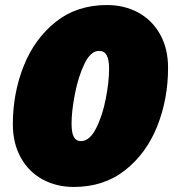

<svg xmlns="http://www.w3.org/2000/svg" viewBox="-20 -730 690 762"><path d="M31 -237Q31 -360 74 -468Q117 -576 201 -643Q285 -710 404 -710Q474 -710 529 -680Q584 -650 615.5 -593.5Q647 -537 647 -461Q647 -337 604 -229Q561 -121 476.5 -54.5Q392 12 273 12Q204 12 149 -18Q94 -48 62.5 -104.5Q31 -161 31 -237ZM301 -170Q335 -170 360.5 -219Q386 -268 399.5 -336.5Q413 -405 413 -457Q413 -493 403.5 -510.5Q394 -528 373 -528Q340 -528 315.5 -477.5Q291 -427 277.5 -358Q264 -289 264 -239Q264 -203 273 -186.5Q282 -170 301 -170Z"/></svg>

Font: Azeret Mono Black
Style: Italic
Weight: 900
Italic angle: -12°
Designer: Martin Vácha
Foundry: Displaay
Version: Version 1.000; Glyphs 3.0.3, build 3074